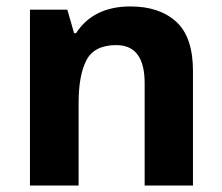

<svg xmlns="http://www.w3.org/2000/svg" viewBox="-20 -576 690 596"><path d="M385 -556Q475 -556 527 -508.5Q579 -461 579 -356V0H429V-318Q429 -436 341 -436Q273 -436 248.5 -389.5Q224 -343 224 -256V0H73V-546H189L210 -473H216Q270 -556 385 -556Z"/></svg>

Font: Noto Sans Thai Looped
Style: Bold
Weight: 700
Designer: Sasikarn Vongin, Ben Mitchell
Foundry: The Fontpad Ltd
Version: Version 1.001; ttfautohint (v1.8.4.7-5d5b)